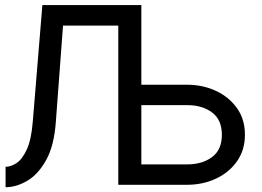

<svg xmlns="http://www.w3.org/2000/svg" viewBox="-20 -743 1054 772"><path d="M528.8 -82 548.3 0H732.4Q794.9 0 847.7 -24.4Q900.4 -48.8 932.6 -94Q964.8 -139.2 964.8 -201.2Q964.8 -263.7 932.6 -308.6Q900.4 -353.5 847.7 -377.9Q794.9 -402.3 732.4 -402.3H556.6H484.9L528.8 -320.3H732.4Q793 -320.3 832.5 -291Q872.1 -261.7 872.1 -201.2Q872.1 -140.6 832.5 -111.3Q793 -82 732.4 -82ZM548.3 -722.7H150.4L111.8 -253.9Q106 -181.2 87.6 -141.6Q69.3 -102.1 46.4 -87.2Q23.4 -72.3 2.4 -72.3V9.8Q44.9 9.8 88.9 -15.6Q132.8 -41 165.3 -98.9Q197.8 -156.7 204.6 -253.9L233.4 -640.1H455.6V0H548.3Z"/></svg>

Font: Giphurs
Style: Regular
Weight: 400
Version: Version 2.010